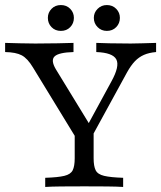

<svg xmlns="http://www.w3.org/2000/svg" viewBox="-30 -741 638 761"><path d="M291.9 -160.5 100.8 -473.4Q79 -509.7 56 -521.8Q33.1 -533.9 -9.7 -534.7V-571Q18.5 -570.2 48.8 -569.4Q79 -568.5 109.7 -568.5Q162.1 -568.5 198.8 -569.4Q235.5 -570.2 261.3 -571V-534.7Q203.2 -533.1 186.7 -517.7Q170.2 -502.4 191.1 -466.9L333.1 -234.7L305.6 -223.4L411.3 -417.7Q445.2 -479 431 -505.6Q416.9 -532.3 351.6 -534.7V-571Q368.5 -570.2 403.6 -569.4Q438.7 -568.5 487.9 -568.5Q511.3 -568.5 534.3 -569.4Q557.3 -570.2 588.7 -571V-534.7Q560.5 -532.3 540.3 -523.4Q520.2 -514.5 504.4 -498Q488.7 -481.5 473.4 -454L312.9 -160.5ZM149.2 0V-36.3Q200 -37.9 225 -44Q250 -50 258.1 -66.1Q266.1 -82.3 266.1 -113.7V-250.8L311.3 -194.4L341.1 -241.1V-113.7Q341.1 -82.3 349.2 -66.1Q357.3 -50 382.7 -44Q408.1 -37.9 458.1 -36.3V0Q433.9 -1.6 393.5 -2Q353.2 -2.4 304.8 -2.4Q253.2 -2.4 212.9 -2Q172.6 -1.6 149.2 0ZM393.5 -618.5Q371.8 -618.5 356.9 -633.5Q341.9 -648.4 341.9 -670.2Q341.9 -691.1 356.9 -706Q371.8 -721 393.5 -721Q416.1 -721 430.6 -706Q445.2 -691.1 445.2 -670.2Q445.2 -648.4 430.6 -633.5Q416.1 -618.5 393.5 -618.5ZM211.3 -618.5Q188.7 -618.5 174.2 -633.5Q159.7 -648.4 159.7 -670.2Q159.7 -691.1 174.2 -706Q188.7 -721 211.3 -721Q233.9 -721 248.4 -706Q262.9 -691.1 262.9 -670.2Q262.9 -648.4 248.4 -633.5Q233.9 -618.5 211.3 -618.5Z"/></svg>

Font: Playfair 9pt Light
Style: Regular
Weight: 300
Designer: Claus Eggers Sørensen
Foundry: Claus Eggers Sørensen
Version: Version 2.001;gftools[0.9.30]